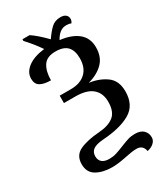

<svg xmlns="http://www.w3.org/2000/svg" viewBox="-253 -958 1116 1283"><g transform="rotate(-30 305.0 -317.0)"><path d="M434 166Q415 166 392 169.5Q369 173 347 178Q279 192 235 192Q164 192 115 164.5Q66 137 66 73Q66 5 122 -21.5Q178 -48 273 -55Q348 -60 388.5 -92.5Q429 -125 429 -201Q429 -268 386 -304.5Q343 -341 256 -341H168V-398H255Q327 -398 368.5 -437Q410 -476 410 -548Q410 -607 381.5 -637.5Q353 -668 290 -668Q223 -668 196 -626.5Q169 -585 169 -516Q117 -516 88 -532.5Q59 -549 59 -591Q59 -640 105 -675Q151 -710 234 -720Q194 -779 141 -836V-849H196Q245 -816 305 -754Q336 -799 363.5 -824.5Q391 -850 434 -850Q459 -850 473.5 -838.5Q488 -827 488 -806Q488 -791 477 -777Q462 -784 442 -784Q412 -784 390.5 -767Q369 -750 353 -720Q441 -710 490.5 -669.5Q540 -629 540 -557Q540 -483 496.5 -439Q453 -395 379 -375Q452 -366 507.5 -327Q563 -288 563 -204Q563 -98 486 -53Q409 -8 274 1Q218 5 194.5 22.5Q171 40 171 72Q171 102 190 118Q209 134 245 134Q274 134 298.5 126.5Q323 119 360 104Q397 89 421 81.5Q445 74 474 74Q518 74 540 95.5Q562 117 562 150Q562 175 541.5 193Q521 211 492 216Q483 166 434 166Z"/></g></svg>

Font: Noto Serif SemiBold
Style: Regular
Weight: 600
Designer: Monotype Design Team
Foundry: Monotype Imaging Inc.
Version: Version 1.001